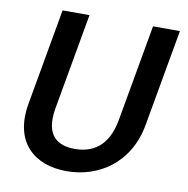

<svg xmlns="http://www.w3.org/2000/svg" viewBox="-80 -778 855 872"><g transform="rotate(10 347.5 -342.0)"><path d="M283 16C430 16 569 -72 601 -255L680 -700H556L477 -255C454 -125 379 -90 302 -90C225 -90 162 -126 184 -255L263 -700H139L60 -255C28 -72 136 16 283 16Z"/></g></svg>

Font: Uncut Sans Semibold
Style: Italic
Weight: 600
Italic angle: -10°
Designer: Kasper Nordkvist
Foundry: Uncut Type
Version: Version 1.111;FEAKit 1.0